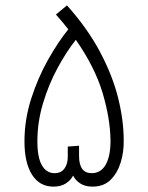

<svg xmlns="http://www.w3.org/2000/svg" viewBox="-20 -694 551 714"><path d="M179 0Q127 0 99 -44.5Q71 -89 71 -168Q71 -249 96 -327Q121 -405 158.5 -471.5Q196 -538 234 -585Q213 -612 188 -640L229 -674Q306 -588 352.5 -500Q399 -412 419.5 -329Q440 -246 440 -173Q441 -130 429 -90.5Q417 -51 391.5 -25.5Q366 0 324 0Q296 0 278 -12Q260 -24 252 -41Q243 -24 225 -12Q207 0 179 0ZM274 -114Q274 -50 321 -50Q355 -50 373 -81.5Q391 -113 391 -171Q390 -253 361.5 -348.5Q333 -444 262 -546Q227 -502 194 -441Q161 -380 140 -310Q119 -240 119 -169Q119 -108 136 -79Q153 -50 183 -50Q207 -50 219.5 -67Q232 -84 232 -110V-149L274 -152Z"/></svg>

Font: Noto Sans Arabic SemCond Light
Style: Regular
Weight: 300
Width: 4
Designer: Monotype Design Team, Nadine Chahine, Nizar Qandah and Khaled Hosny
Foundry: Monotype Imaging Inc.
Version: Version 2.012; ttfautohint (v1.8.4.7-5d5b)